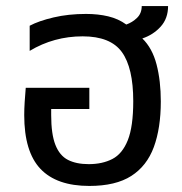

<svg xmlns="http://www.w3.org/2000/svg" viewBox="-20 -604 600 634"><path d="M275 10Q167 10 113.5 -46.5Q60 -103 60 -224Q60 -244 61.5 -267.5Q63 -291 65 -314H275V-244H149V-224Q149 -161 163 -125.5Q177 -90 204.5 -76Q232 -62 273 -62Q318 -62 351 -79Q384 -96 402 -141Q420 -186 420 -270Q420 -380 382.5 -432Q345 -484 253 -484Q158 -484 78 -436V-519Q108 -535 157 -546.5Q206 -558 264 -558Q304 -558 337.5 -550Q371 -542 397 -523Q417 -530 432.5 -545Q448 -560 448 -584H535Q535 -543 510.5 -516Q486 -489 450 -477Q483 -445 497 -391Q511 -337 511 -269Q511 -181 488 -118.5Q465 -56 413.5 -23Q362 10 275 10Z"/></svg>

Font: Go Noto Kurrent-Regular
Style: Regular
Weight: 400
Designer: Monotype Design Team
Foundry: Monotype Imaging Inc.
Version: Version 2.012; ttfautohint (v1.8.4.7-5d5b)